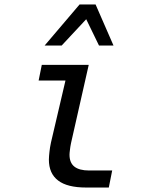

<svg xmlns="http://www.w3.org/2000/svg" viewBox="-20 -837 642 859"><path d="M335.9 -816.9H407.7L487.8 -633.3H422.9L365.7 -751L255.9 -633.3H179.7ZM365.7 2Q280.8 2 240.2 -29.3Q198.7 -60.5 198.7 -123Q198.7 -131.3 199.5 -139.4Q200.2 -147.5 201.2 -157.2Q202.1 -167 203.9 -177.7Q205.6 -188.5 208 -199.2L272.9 -476.6H152.8L167 -546.9H377L297.9 -197.3Q295.9 -189.5 294.7 -180.2Q293.5 -170.9 293 -167Q292 -159.2 291.5 -154.5Q291 -149.9 291 -145Q291 -108.9 312.5 -91.8Q334.5 -74.2 378.9 -74.2H481.9L466.8 2Z"/></svg>

Font: Hack
Style: Italic
Weight: 400
Italic angle: -11°
Monospace: yes
Designer: Christopher Simpkins
Foundry: Christopher Simpkins
Version: Version 2.019; ttfautohint (v1.4.1) -l 4 -r 80 -G 350 -x 0 -